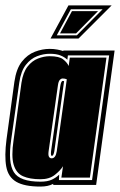

<svg xmlns="http://www.w3.org/2000/svg" viewBox="-27 -681 442 707"><path d="M122 6Q63 6 33 -11.5Q3 -29 -4 -67.5Q-11 -106 -3 -168L26 -380Q33 -428 53.5 -454Q74 -480 101.5 -490.5Q129 -501 156 -501Q171 -501 184 -498.5Q197 -496 206 -493V-495H395L327 0H169V-4Q150 6 122 6ZM122 -12Q148 -12 164 -19.5Q180 -27 191 -38L190 -18H312L375 -477H223L221 -461Q212 -470 196.5 -476.5Q181 -483 156 -483Q133 -483 109.5 -474Q86 -465 68 -442Q50 -419 44 -377L14 -165Q2 -82 24 -47Q46 -12 122 -12ZM122 -21Q83 -21 58 -32Q33 -43 23.5 -74Q14 -105 23 -165L52 -376Q58 -415 74.5 -436Q91 -457 113 -465.5Q135 -474 156 -474Q191 -474 205.5 -462.5Q220 -451 226 -438L230 -469H365L304 -27H199L205 -69Q196 -54 175.5 -37.5Q155 -21 122 -21ZM163 -98Q178 -98 182 -124L219 -389Q212 -392 204 -392Q198 -392 193 -386.5Q188 -381 186 -365L152 -124Q150 -109 153.5 -103.5Q157 -98 163 -98ZM164 -107Q162 -107 161 -110.5Q160 -114 161 -124L195 -364Q198 -383 204 -383Q207 -383 209 -382L173 -124Q170 -107 164 -107ZM225 -661H384L262 -539H159ZM182 -551H256L351 -647H234ZM194 -558 238 -640H334L253 -558Z"/></svg>

Font: Alumni Sans Collegiate One SC
Style: Italic
Weight: 400
Italic angle: -8°
Designer: Robert E. Leuschke
Foundry: Robert E. Leuschke
Version: Version 1.100